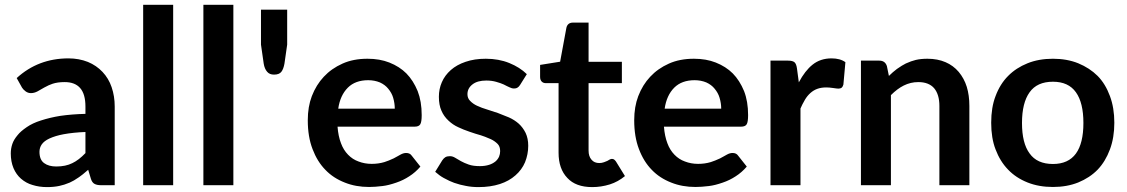

<svg xmlns="http://www.w3.org/2000/svg" viewBox="-20 -763 4644 791"><path d="M332 -132.3V-219.2Q282.2 -217.3 242.2 -210Q208 -203.6 183.6 -192.4Q161.6 -182.1 151.9 -168Q142.6 -154.3 142.6 -137.7Q142.6 -104.5 162.1 -90.8Q180.7 -77.1 211.9 -77.1Q250.5 -77.1 277.8 -90.8Q304.7 -103.5 332 -132.3ZM70.8 -401.9 48.8 -441.4Q137.2 -522.5 262.2 -522.5Q305.2 -522.5 342.3 -507.8Q377.4 -493.2 402.3 -466.8Q427.7 -439.9 439.9 -403.8Q452.6 -366.7 452.6 -324.2V0H396.5Q379.4 0 369.6 -5.4Q359.4 -10.7 354.5 -26.4L343.3 -63.5Q318.8 -42 305.7 -33.2Q283.2 -17.6 267.1 -10.7Q244.1 -1 224.6 2.9Q202.1 7.8 173.8 7.8Q141.6 7.8 113.8 -1Q87.9 -8.3 66.4 -26.9Q46.9 -43.9 35.6 -70.3Q24.4 -97.2 24.4 -130.9Q24.4 -150.9 30.8 -169.9Q36.6 -187.5 52.7 -206.5Q64.5 -221.7 90.3 -239.3Q114.3 -255.9 148.4 -266.6Q186 -278.8 228 -285.6Q275.4 -292.5 332 -293.9V-324.2Q332 -375.5 310.1 -400.4Q288.6 -424.8 246.6 -424.8Q217.3 -424.8 196.8 -418Q181.6 -413.1 162.1 -402.3Q155.8 -398.4 134.8 -386.7Q121.1 -379.4 107.4 -379.4Q95.2 -379.4 85.4 -386.7Q75.2 -394.5 70.8 -401.9Z M569.8 -743.2H693.4V0H569.8Z M817.9 -743.2H941.4V0H817.9Z M1055.2 -723.1H1163.1V-579.1L1151.9 -501Q1147.9 -478.5 1139.2 -467.3Q1130.4 -455.6 1108.9 -455.6Q1090.3 -455.6 1080.6 -467.3Q1069.8 -479.5 1066.4 -501L1055.2 -579.1Z M1373.5 -315.4H1606.4Q1606.4 -337.9 1599.6 -360.8Q1593.8 -380.4 1579.1 -397.9Q1566.4 -413.6 1545.4 -423.3Q1522.9 -432.6 1497.1 -432.6Q1443.8 -432.6 1413.1 -401.9Q1381.3 -370.1 1373.5 -315.4ZM1688.5 -241.2H1370.6Q1373.5 -202.1 1384.8 -172.9Q1395 -145 1414.1 -125.5Q1432.6 -106.4 1457 -97.7Q1482.4 -87.9 1511.2 -87.9Q1539.1 -87.9 1563.5 -95.2Q1580.6 -100.6 1601.6 -110.4Q1607.4 -113.3 1617.2 -118.9Q1627 -124.5 1629.9 -126Q1642.1 -132.8 1653.3 -132.8Q1668.9 -132.8 1676.3 -121.6L1711.9 -76.7Q1691.4 -52.7 1666 -36.6Q1641.6 -20.5 1612.8 -10.7Q1580.6 0.5 1556.2 3.4Q1524.9 7.3 1500.5 7.3Q1445.8 7.3 1400.9 -10.7Q1353 -29.3 1320.8 -63Q1287.1 -97.2 1267.6 -148.9Q1248 -199.7 1248 -267.6Q1248 -323.2 1264.6 -366.7Q1282.7 -413.6 1314 -446.8Q1345.2 -480.5 1391.1 -501Q1435.5 -521 1494.1 -521Q1544.4 -521 1584 -505.4Q1626 -488.8 1654.3 -460.4Q1682.6 -431.6 1700.7 -387.7Q1717.3 -345.2 1717.3 -288.6Q1717.3 -260.7 1711.4 -251Q1705.6 -241.2 1688.5 -241.2Z M2150.4 -457.5 2122.6 -413.1Q2117.7 -405.3 2111.8 -401.9Q2106.9 -398.4 2098.1 -398.4Q2088.4 -398.4 2079.1 -403.3Q2075.7 -404.8 2067.6 -408.7Q2059.6 -412.6 2055.2 -415Q2043.5 -420.4 2024.4 -425.8Q2005.9 -431.2 1983.4 -431.2Q1946.8 -431.2 1926.8 -415.5Q1905.8 -399.4 1905.8 -375Q1905.8 -358.4 1916.5 -347.7Q1928.7 -335 1944.8 -327.6Q1965.8 -317.9 1984.9 -312.5Q2000 -308.1 2031.2 -297.4Q2043.9 -293 2076.7 -279.3Q2099.6 -269 2117.2 -253.4Q2134.3 -237.8 2145.5 -215.3Q2156.2 -192.4 2156.2 -162.6Q2156.2 -127.4 2143.1 -94.7Q2129.9 -63.5 2103.5 -40.5Q2077.1 -17.1 2039.6 -4.9Q2000.5 7.8 1951.2 7.8Q1923.3 7.8 1899.4 2.9Q1876.5 -1 1851.1 -9.8Q1833 -16.1 1808.1 -29.8Q1791 -39.1 1772.9 -55.2L1801.8 -102.1Q1807.6 -110.8 1814.5 -115.2Q1821.8 -119.6 1833.5 -119.6Q1844.7 -119.6 1855.5 -112.8Q1860.4 -109.4 1878.9 -99.1Q1893.1 -91.3 1911.1 -85Q1928.7 -78.6 1957 -78.6Q1978 -78.6 1995.1 -84Q2009.3 -88.4 2021 -97.7Q2030.8 -106 2036.1 -117.7Q2040.5 -128.4 2040.5 -140.6Q2040.5 -159.2 2030.3 -169.9Q2017.6 -182.6 2001.5 -189.9Q1975.6 -201.2 1960.9 -205.6Q1939.9 -211.4 1914.6 -220.2Q1888.7 -229 1868.2 -238.8Q1846.2 -248.5 1827.6 -266.1Q1808.6 -283.7 1798.8 -306.6Q1788.1 -330.1 1788.1 -364.3Q1788.1 -396.5 1800.3 -424.3Q1812.5 -452.6 1837.4 -474.6Q1861.8 -496.1 1897.9 -508.3Q1934.6 -521 1981.4 -521Q2034.7 -521 2078.1 -503.4Q2121.6 -485.8 2150.4 -457.5Z M2419.9 7.8Q2352.1 7.8 2317.4 -29.8Q2281.2 -67.4 2281.2 -133.8V-420.4H2229Q2218.3 -420.4 2211.9 -426.8Q2205.1 -433.6 2205.1 -446.3V-495.6L2287.6 -508.8L2313.5 -648.9Q2315.9 -659.2 2322.8 -664.6Q2329.6 -669.9 2340.8 -669.9H2404.8V-508.3H2542V-420.4H2404.8V-142.6Q2404.8 -118.7 2417 -105Q2428.2 -91.3 2449.2 -91.3Q2459 -91.3 2468.3 -94.7Q2475.6 -97.2 2481.9 -100.1L2492.2 -106Q2497.1 -108.4 2501 -108.4Q2505.9 -108.4 2509.8 -106Q2514.2 -102.5 2517.6 -97.7L2554.7 -37.6Q2526.4 -14.2 2492.7 -3.4Q2456.5 7.8 2419.9 7.8Z M2718.3 -315.4H2951.2Q2951.2 -337.9 2944.3 -360.8Q2938.5 -380.4 2923.8 -397.9Q2911.1 -413.6 2890.1 -423.3Q2867.7 -432.6 2841.8 -432.6Q2788.6 -432.6 2757.8 -401.9Q2726.1 -370.1 2718.3 -315.4ZM3033.2 -241.2H2715.3Q2718.3 -202.1 2729.5 -172.9Q2739.7 -145 2758.8 -125.5Q2777.3 -106.4 2801.8 -97.7Q2827.1 -87.9 2856 -87.9Q2883.8 -87.9 2908.2 -95.2Q2925.3 -100.6 2946.3 -110.4Q2952.1 -113.3 2961.9 -118.9Q2971.7 -124.5 2974.6 -126Q2986.8 -132.8 2998 -132.8Q3013.7 -132.8 3021 -121.6L3056.6 -76.7Q3036.1 -52.7 3010.7 -36.6Q2986.3 -20.5 2957.5 -10.7Q2925.3 0.5 2900.9 3.4Q2869.6 7.3 2845.2 7.3Q2790.5 7.3 2745.6 -10.7Q2697.8 -29.3 2665.5 -63Q2631.8 -97.2 2612.3 -148.9Q2592.8 -199.7 2592.8 -267.6Q2592.8 -323.2 2609.4 -366.7Q2627.4 -413.6 2658.7 -446.8Q2689.9 -480.5 2735.8 -501Q2780.3 -521 2838.9 -521Q2889.2 -521 2928.7 -505.4Q2970.7 -488.8 2999 -460.4Q3027.3 -431.6 3045.4 -387.7Q3062 -345.2 3062 -288.6Q3062 -260.7 3056.2 -251Q3050.3 -241.2 3033.2 -241.2Z M3263.2 -481.9 3271 -423.8Q3296.4 -471.7 3327.6 -496.6Q3359.9 -522.5 3405.8 -522.5Q3441.4 -522.5 3462.9 -506.8L3454.6 -414.6Q3452.1 -405.8 3447.8 -401.9Q3442.4 -397.9 3434.6 -397.9Q3428.2 -397.9 3412.6 -400.4Q3396.5 -402.8 3383.8 -402.8Q3363.3 -402.8 3347.2 -397Q3332 -391.6 3318.8 -379.9Q3305.7 -368.2 3296.4 -352.5Q3284.2 -331.5 3277.8 -315.9V0H3154.3V-513.2H3226.6Q3245.6 -513.2 3253.4 -506.3Q3260.7 -499.5 3263.2 -481.9Z M3633.8 -490.7 3642.1 -450.2Q3657.7 -465.8 3675.3 -479Q3696.8 -494.1 3711.9 -501.5Q3734.4 -511.7 3752.9 -516.1Q3773.9 -521 3800.8 -521Q3842.8 -521 3875.5 -506.8Q3907.2 -493.2 3929.7 -466.8Q3952.1 -439.9 3962.9 -405.3Q3973.6 -370.1 3973.6 -326.7V0H3850.1V-326.7Q3850.1 -373.5 3828.6 -399.4Q3806.6 -424.8 3763.2 -424.8Q3731.4 -424.8 3703.1 -410.6Q3676.8 -397.5 3650.4 -371.1V0H3526.9V-513.2H3602.5Q3626.5 -513.2 3633.8 -490.7Z M4317.9 -521Q4375.5 -521 4421.9 -502.4Q4469.2 -482.9 4502 -450.2Q4534.2 -417.5 4552.7 -367.2Q4570.8 -318.8 4570.8 -257.3Q4570.8 -195.8 4552.7 -147.5Q4534.2 -97.7 4502 -64Q4469.7 -30.8 4421.9 -11.2Q4375.5 7.3 4317.9 7.3Q4259.8 7.3 4213.4 -11.2Q4165.5 -30.3 4133.3 -64Q4100.1 -98.1 4081.5 -147.5Q4063.5 -193.8 4063.5 -257.3Q4063.5 -320.8 4081.5 -367.2Q4100.1 -417 4133.3 -450.2Q4166 -483.4 4213.4 -502.4Q4259.8 -521 4317.9 -521ZM4317.9 -87.4Q4381.3 -87.4 4412.6 -130.4Q4443.4 -172.9 4443.4 -256.3Q4443.4 -339.8 4412.6 -382.8Q4381.8 -426.3 4317.9 -426.3Q4252.4 -426.3 4221.7 -382.8Q4190.4 -339.4 4190.4 -256.3Q4190.4 -172.9 4221.7 -130.9Q4252.4 -87.4 4317.9 -87.4Z"/></svg>

Font: Lato-SemiBold
Style: Bold
Weight: 500
Designer: Lukasz Dziedzic with Adam Twardoch and Botio Nikoltchev
Foundry: tyPoland Lukasz Dziedzic
Version: ""